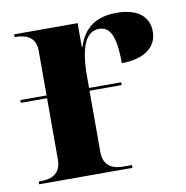

<svg xmlns="http://www.w3.org/2000/svg" viewBox="-67 -612 657 677"><g transform="rotate(-10 261.5 -274.0)"><path d="M20 0H354V-10H323C294 -10 252 -18 252 -75V-294H367V-304H252V-343C252 -465 282 -503 323 -503C360 -503 381 -471 381 -370C460 -370 508 -404 508 -461C508 -516 467 -548 393 -548C318 -548 275 -515 254 -450H252V-536H25V-526H29C57 -526 100 -518 100 -465V-304H6V-294H100V-75C100 -18 58 -10 29 -10H20Z"/></g></svg>

Font: Noto Serif Display
Style: Bold
Weight: 700
Designer: Monotype Design Team
Foundry: Monotype Imaging Inc.
Version: Version 2.009